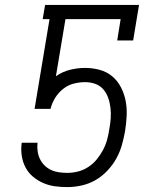

<svg xmlns="http://www.w3.org/2000/svg" viewBox="-20 -755 640 783"><path d="M254 8Q228 8 203 4.5Q178 1 155.5 -9Q133 -19 114.5 -34.5Q96 -50 84.5 -71.5Q73 -93 69 -118Q65 -143 68 -169L69 -173H133V-172Q131 -155 133.5 -138Q136 -121 143 -106.5Q150 -92 161.5 -80.5Q173 -69 188 -62Q203 -55 220 -52.5Q237 -50 254 -50Q276 -50 298 -55.5Q320 -61 340 -74Q360 -87 375 -105.5Q390 -124 400.5 -144Q411 -164 417 -186Q423 -208 426 -230Q430 -251 431.5 -272.5Q433 -294 430.5 -315.5Q428 -337 421 -356.5Q414 -376 401 -391Q388 -406 368.5 -413Q349 -420 327 -420Q304 -420 280.5 -414Q257 -408 237.5 -392.5Q218 -377 205 -356Q192 -335 186 -311H121L182 -677H154L164 -735H547L523 -590H458L472 -677H247L208 -444Q235 -463 266 -470.5Q297 -478 327 -478Q358 -478 387 -470Q416 -462 438 -443.5Q460 -425 473.5 -398.5Q487 -372 492.5 -343Q498 -314 496.5 -282.5Q495 -251 490 -220Q485 -192 477 -163.5Q469 -135 454 -108Q439 -81 417 -58Q395 -35 368.5 -20Q342 -5 312.5 1.5Q283 8 254 8Z"/></svg>

Font: Iosevka Curly Slab LtEx
Style: Italic
Weight: 300
Width: 7
Italic angle: -9°
Monospace: yes
Designer: Belleve Invis
Foundry: Belleve Invis
Version: Version 11.1.0; ttfautohint (v1.8.3)